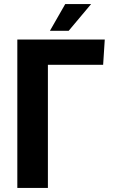

<svg xmlns="http://www.w3.org/2000/svg" viewBox="-20 -922 552 942"><path d="M65 0V-728H494L486 -604H215V0ZM225 -771 300 -902H427L317 -771Z"/></svg>

Font: Murecho SemiBold
Style: Regular
Weight: 600
Designer: Neil Summerour
Foundry: Positype
Version: Version 1.010; ttfautohint (v1.8.3)